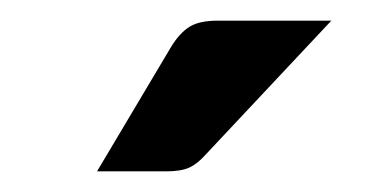

<svg xmlns="http://www.w3.org/2000/svg" viewBox="-20 -749 356 186"><path d="M74 -583 146 -704Q154 -717 163.5 -723Q173 -729 191 -729H301L179 -599Q171 -590 163 -586.5Q155 -583 141 -583Z"/></svg>

Font: Aleo SemiBold
Style: Regular
Weight: 600
Designer: Alessio Laiso
Foundry: Alessio Laiso
Version: Version 2.001;gftools[0.9.29]